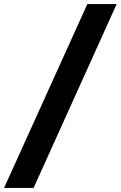

<svg xmlns="http://www.w3.org/2000/svg" viewBox="-62 -804 593 943"><path d="M-42 119 367 -784H511L103 119Z"/></svg>

Font: DM Sans 36pt Black
Style: Italic
Weight: 900
Italic angle: -10°
Designer: Colophon Foundry, Jonny Pinhorn
Foundry: Colophon Foundry
Version: Version 4.004;gftools[0.9.30]